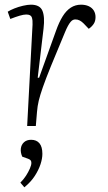

<svg xmlns="http://www.w3.org/2000/svg" viewBox="-20 -538 463 820"><path d="M119 -433Q120 -451 116 -463.5Q112 -476 92 -476Q81 -476 64 -471Q47 -466 24 -457L13 -488Q24 -495 41.5 -502Q59 -509 78.5 -513.5Q98 -518 112 -518Q150 -518 161 -492.5Q172 -467 166 -416L141 -206H147L219 -406Q232 -443 247.5 -468Q263 -493 282.5 -505.5Q302 -518 326 -518Q345 -518 359 -511.5Q373 -505 380.5 -493Q388 -481 388 -465Q388 -447 379.5 -435Q371 -423 359 -415L337 -438Q329 -446 320.5 -450.5Q312 -455 302 -455Q297 -455 292 -453Q287 -451 281.5 -444.5Q276 -438 270 -427Q264 -416 257 -399Q220 -311 197.5 -255.5Q175 -200 163 -165.5Q151 -131 145.5 -108Q140 -85 138 -60L133 0H96ZM84 262 67 242Q81 228 91 212.5Q101 197 107.5 182Q114 167 114 158Q114 151 111 147Q108 143 100 140L75 131Q67 113 69 96.5Q71 80 82.5 69.5Q94 59 113 59Q136 59 148.5 74Q161 89 161 119Q161 139 153 163.5Q145 188 128.5 213.5Q112 239 84 262Z"/></svg>

Font: Literata 18pt ExtraLight
Style: Italic
Weight: 250
Italic angle: -2°
Designer: Latin by Veronika Burian and Jose Scaglione. Greek by Irene Vlachou. Cyrillic by Vera Evstafieva
Foundry: TypeTogether
Version: Version 3.103;gftools[0.9.29]